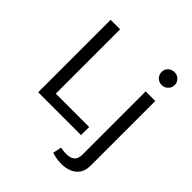

<svg xmlns="http://www.w3.org/2000/svg" viewBox="-258 -894 1278 1278"><g transform="rotate(45 381.5 -254.5)"><path d="M576.2 -676.6Q576.2 -651.1 594 -633.1Q611.8 -615 638.1 -615Q664.3 -615 682 -633.1Q699.7 -651.1 699.7 -676.6Q699.7 -702.1 682 -719.3Q664.3 -736.6 638.1 -736.6Q611.8 -736.6 594 -719.3Q576.2 -702.1 576.2 -676.6ZM446.3 213.6Q467 220.7 490 224.7Q512.9 228.8 535.6 228.8Q576.2 228.8 609.7 215.5Q643.3 202.1 663.3 173.2Q683.3 144.3 683.3 97.4V-510H592.8V87.6Q592.8 124.3 572.1 141.6Q551.5 158.9 513.9 158.9Q500 158.9 485.5 157.1Q470.9 155.3 459.5 152.6ZM494.4 -76.4H180.4V-681.9H91.1V0H494.4Z"/></g></svg>

Font: Estedad-FD-VF Thin
Style: Regular
Weight: 100
Designer: Amin Abedi
Version: Version 5.0